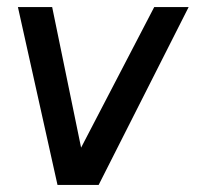

<svg xmlns="http://www.w3.org/2000/svg" viewBox="-20 -521 581 541"><path d="M258 0H142L30.5 -501H127L208.5 -105L414.5 -501H511.5Z"/></svg>

Font: Urbanist Medium
Style: Italic
Weight: 500
Italic angle: -8°
Designer: Corey Hu
Foundry: Corey Hu
Version: Version 1.330; ttfautohint (v1.8.4.7-5d5b)